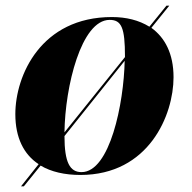

<svg xmlns="http://www.w3.org/2000/svg" viewBox="-20 -606 676 676"><path d="M54 50H64L123 -23C160 -1 208 10 263 10C504 10 591 -201 591 -334C591 -418 560 -474 513 -508L576 -586H566L506 -512C469 -535 424 -546 374 -546C125 -546 34 -341 34 -204C34 -121 64 -62 116 -28ZM366 -536C408 -536 420 -508 420 -407V-405L207 -140C209 -301 266 -536 366 -536ZM267 0C226 0 207 -34 207 -127L419 -392C416 -242 367 0 267 0Z"/></svg>

Font: Noto Serif Display ExtraBold
Style: Italic
Weight: 800
Italic angle: -12°
Designer: Monotype Design Team
Foundry: Monotype Imaging Inc.
Version: Version 2.009